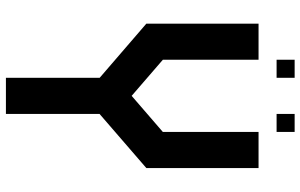

<svg xmlns="http://www.w3.org/2000/svg" viewBox="-208 -832 1040 665"><g transform="rotate(90 312.5 -500.0)"><path d="M437.5 -937.5H375V-1000H437.5ZM250 -937.5H187.5V-1000H250ZM62.5 -875H187.5V-543.5L312.5 -435.5L437.5 -543.5V-875H562.5V-486.3L375 -324.2V0H250V-324.7L62.5 -486.3Z"/></g></svg>

Font: Oldtimer
Style: Regular
Weight: 400
Designer: GGBotNet
Foundry: GGBotNet
Version: 1.00